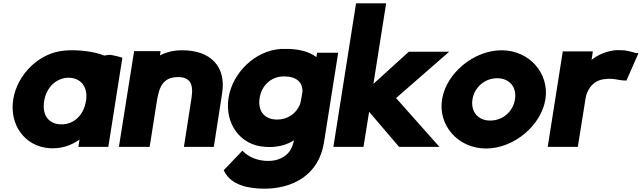

<svg xmlns="http://www.w3.org/2000/svg" viewBox="-20 -888 3881 1161"><path d="M60 -287C36 -136 127 -4 277 8C350 13 410 -8 461 -44L454 0H635L720 -539L714 -541C695 -547 672 -552 650 -556H649C638 -557 628 -555 610 -552C553 -576 467 -585 408 -584C394 -584 381 -583 370 -582C217 -570 84 -438 60 -287ZM247 -277C261 -363 323 -418 396 -418C468 -417 514 -363 500 -277L499 -274C485 -190 426 -136 352 -136C276 -136 233 -190 247 -277Z M699 0H885L928 -273C931 -291 934 -308 938 -322V-323C954 -391 993 -422 1055 -422C1126 -422 1152 -385 1138 -295L1092 0H1273L1323 -323C1349 -483 1256 -585 1080 -584C1030 -584 987 -573 947 -553L951 -579H791Z M1362 -296C1338 -143 1431 -8 1584 0C1595 1 1608 1 1619 1C1669 -1 1714 -12 1758 -40C1756 -31 1753 -21 1750 -13V-12C1729 57 1664 84 1609 85C1539 87 1484 61 1452 29L1446 23L1333 141L1336 148C1379 233 1484 253 1581 253C1748 252 1907 173 1939 -26L2025 -569H1897L1896 -559C1896 -557 1894 -551 1893 -543C1847 -577 1788 -590 1728 -592H1679H1678C1523 -582 1386 -449 1362 -296ZM1550 -296C1563 -376 1624 -426 1697 -426C1775 -426 1807 -389 1809 -342C1809 -338 1809 -333 1808 -328L1802 -292C1800 -279 1798 -270 1794 -257C1771 -200 1718 -165 1656 -165C1580 -165 1537 -216 1550 -296Z M1996 0H2178L2212 -212L2393 0H2637L2375 -295L2696 -575H2452L2238 -381L2315 -868H2133Z M2653 -287C2628 -131 2749 10 2919 10C3089 10 3253 -131 3278 -287C3303 -442 3183 -584 3013 -584C2844 -584 2678 -444 2653 -287ZM2837 -287C2849 -362 2913 -415 2986 -415C3060 -415 3106 -362 3094 -287C3082 -212 3019 -159 2945 -159C2872 -158 2825 -212 2837 -287Z M3292 0H3474L3521 -294C3527 -334 3557 -399 3631 -409C3667 -415 3695 -410 3722 -405C3736 -403 3749 -401 3760 -401H3768L3841 -567H3828C3822 -567 3798 -577 3760 -583H3759C3745 -584 3730 -585 3711 -585C3653 -582 3595 -557 3557 -526L3565 -577H3383Z"/></svg>

Font: Rabbid Highway Sign IV
Style: BlkObl
Weight: 400
Foundry: Cannot Into Space Fonts
Version: Version 0.277